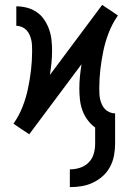

<svg xmlns="http://www.w3.org/2000/svg" viewBox="-20 -546 540 789"><path d="M267 223V150Q288 150 308.5 143.5Q329 137 344 122Q359 107 365 86.5Q371 66 371 45V-22Q353 -35 339.5 -53.5Q326 -72 318.5 -93Q311 -114 308.5 -136.5Q306 -159 306 -182Q306 -207 308.5 -232Q311 -257 315 -282L100 6L84 -5L67 -16L35 -38L37 -40Q59 -72 73 -108Q87 -144 95 -182Q103 -220 107.5 -258.5Q112 -297 112 -336Q112 -348 111.5 -359.5Q111 -371 108.5 -382Q106 -393 101 -404Q96 -415 88 -423Q80 -431 69 -435.5Q58 -440 47 -440V-520Q69 -520 90.5 -514.5Q112 -509 130.5 -496.5Q149 -484 161.5 -465.5Q174 -447 181.5 -426Q189 -405 191.5 -383Q194 -361 194 -338Q194 -313 191.5 -288Q189 -263 185 -238L400 -526L416 -515L433 -504L465 -482L463 -480Q441 -448 427 -412Q413 -376 405 -338Q397 -300 392.5 -261.5Q388 -223 388 -184Q388 -172 388.5 -160.5Q389 -149 391.5 -138Q394 -127 399 -116Q404 -105 412 -97Q420 -89 431 -84.5Q442 -80 453 -80V45Q453 69 448.5 93Q444 117 432.5 139Q421 161 402.5 177.5Q384 194 362 204.5Q340 215 316 219Q292 223 267 223Z"/></svg>

Font: Iosevka Custom Medium
Style: Regular
Weight: 500
Monospace: yes
Designer: Belleve Invis
Foundry: Belleve Invis
Version: Version 32.5.0; ttfautohint (v1.8.4)